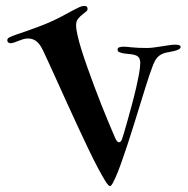

<svg xmlns="http://www.w3.org/2000/svg" viewBox="-20 -607 640 653"><path d="M277.8 -577.1Q277.8 -571.8 273.7 -568.4Q269.5 -564.9 262.2 -559.1Q252.9 -552.2 245.8 -543.7Q238.8 -535.2 238.8 -521Q238.8 -508.3 243.9 -485.8Q249 -463.4 257.8 -435.5Q266.6 -407.7 277.8 -376.2Q289.1 -344.7 300.8 -313.2Q312.5 -281.7 324.2 -252.2Q335.9 -222.7 345.7 -199.2Q355.5 -175.8 362.3 -159.7Q369.1 -143.6 371.1 -139.2Q377.9 -123 384.8 -123Q388.7 -123 391.1 -126.5Q393.6 -129.9 395 -133.8Q396.5 -137.7 401.6 -154.8Q406.7 -171.9 413.6 -196.3Q420.4 -220.7 428.2 -249.5Q436 -278.3 442.4 -305.7Q448.7 -333 452.9 -356Q457 -378.9 457 -392.1Q457 -399.9 455.3 -405Q453.6 -410.2 450.4 -413.3Q447.3 -416.5 443.4 -418.2Q439.5 -419.9 435.1 -420.9Q429.2 -422.4 419.7 -423.1Q410.2 -423.8 401.4 -425.3Q392.6 -426.8 386.2 -429.4Q379.9 -432.1 379.9 -438Q379.9 -444.8 386.7 -446.5Q393.6 -448.2 400.9 -448.2Q408.7 -448.2 428.2 -446Q447.8 -443.8 481 -443.8Q490.7 -443.8 503.9 -445.6Q517.1 -447.3 530.5 -449.5Q543.9 -451.7 555.9 -453.4Q567.9 -455.1 575.2 -455.1Q582.5 -455.1 588.4 -453.6Q594.2 -452.1 594.2 -446.8Q594.2 -442.9 589.8 -440.2Q585.4 -437.5 578.6 -435.3Q571.8 -433.1 563.2 -431.6Q554.7 -430.2 545.9 -428.2Q535.2 -425.8 527.8 -421.6Q520.5 -417.5 515.6 -412.1Q510.7 -406.7 507.3 -400.4Q503.9 -394 501 -387.2Q494.1 -369.6 488 -351.3Q481.9 -333 474.6 -309.6Q467.3 -286.1 458 -256.1Q448.7 -226.1 436 -185.1Q433.1 -176.3 427.2 -157.5Q421.4 -138.7 413.6 -115.2Q405.8 -91.8 397.2 -66.9Q388.7 -42 380.4 -21.2Q372.1 -0.5 365.2 12.7Q358.4 25.9 354 25.9Q349.1 25.9 338.6 9.3Q328.1 -7.3 313.5 -34.9Q298.8 -62.5 281.5 -98.6Q264.2 -134.8 245.8 -174.3Q227.5 -213.9 209.2 -253.9Q190.9 -293.9 175 -329.3Q159.2 -364.7 146.2 -392.6Q133.3 -420.4 126 -436Q120.1 -448.7 113.8 -456.5Q107.4 -464.4 100.8 -468.8Q94.2 -473.1 87.4 -474.6Q80.6 -476.1 74.2 -476.1Q66.9 -476.1 58.6 -473.6Q50.3 -471.2 42.7 -468Q35.2 -464.8 28.1 -462.4Q21 -460 16.1 -460Q12.2 -460 8.5 -462.4Q4.9 -464.8 4.9 -470.2Q4.9 -476.6 12.2 -480Q19.5 -483.9 35.2 -489.3Q50.8 -494.6 70.6 -501.5Q90.3 -508.3 111.8 -516.4Q133.3 -524.4 152.8 -533.2Q176.8 -543.9 194.6 -553.7Q212.4 -563.5 226.1 -570.8Q239.7 -578.1 249.5 -582.5Q259.3 -586.9 267.1 -586.9Q272.9 -586.9 275.4 -584Q277.8 -581.1 277.8 -577.1Z"/></svg>

Font: Henny Penny
Style: Regular
Weight: 400
Version: Version 1.001